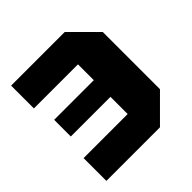

<svg xmlns="http://www.w3.org/2000/svg" viewBox="-155 -679 798 798"><g transform="rotate(-45 244.0 -280.0)"><path d="M340 0H25V-134H284V-235H51V-333H284V-426H25V-560H340L452 -448V-112Z"/></g></svg>

Font: Tektur SemiCondensed
Style: Bold
Weight: 700
Width: 4
Designer: Adam Jagosz
Foundry: Adam Jagosz
Version: Version 1.005;gftools[0.9.30]